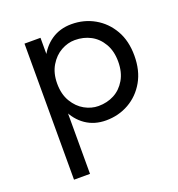

<svg xmlns="http://www.w3.org/2000/svg" viewBox="-120 -548 784 846"><g transform="rotate(-20 272.0 -125.0)"><path d="M159 199V-439H84V199ZM521 -224Q521 -294 492 -344Q463 -394 414.5 -421.5Q366 -449 307 -449Q253 -449 212.5 -421.5Q172 -394 149 -344Q126 -294 126 -224Q126 -154 149 -103.5Q172 -53 212.5 -25.5Q253 2 307 2Q366 2 414.5 -25.5Q463 -53 492 -103.5Q521 -154 521 -224ZM445 -224Q445 -174 424.5 -139Q404 -104 371 -86.5Q338 -69 297 -69Q264 -69 232.5 -86.5Q201 -104 180 -139Q159 -174 159 -224Q159 -273 180 -308Q201 -343 232.5 -360.5Q264 -378 297 -378Q338 -378 371 -360.5Q404 -343 424.5 -308Q445 -273 445 -224Z"/></g></svg>

Font: SpinnyJost Regular
Style: Regular
Weight: 400
Version: Version 3.710